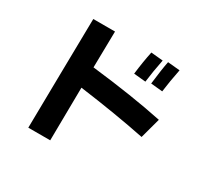

<svg xmlns="http://www.w3.org/2000/svg" viewBox="-174 -1025 1347 1293"><g transform="rotate(30 500.0 -378.5)"><path d="M877 -795.9Q857.4 -698.2 846.7 -614.7L755.9 -623.5Q770.5 -746.1 782.7 -804.7ZM745.6 -795.9Q726.1 -698.2 715.8 -614.7L623.5 -623.5Q635.7 -725.6 652.8 -804.7ZM370.1 -804.7Q370.1 -788.1 365.2 -523.4Q689 -486.3 922.9 -437.5L879.9 -279.3Q651.4 -325.7 363.3 -364.3L358.4 47.9H188Q188.5 44.9 194.3 -378.4Q201.2 -801.8 201.2 -804.7Z"/></g></svg>

Font: Droid Sans
Style: Regular
Weight: 400
Foundry: Ascender Corporation
Version: Version 1.00 build 114